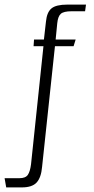

<svg xmlns="http://www.w3.org/2000/svg" viewBox="-101 -642 407 835"><path d="M-74 173 -81 133H-17Q10 133 20 118.5Q30 104 34 72L88 -441H45L47 -470H90L99 -549Q103 -589 123 -605.5Q143 -622 192 -622H273L269 -593H210Q176 -593 163.5 -582Q151 -571 148 -541L141 -470H228L219 -441H138L82 84Q78 130 58.5 151.5Q39 173 -6 173Z"/></svg>

Font: Smooch Sans
Style: Regular
Weight: 400
Designer: Robert E. Leuschke
Foundry: Robert E. Leuschke
Version: Version 1.010; ttfautohint (v1.8.3)